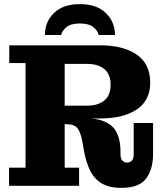

<svg xmlns="http://www.w3.org/2000/svg" viewBox="-20 -902 798 932"><path d="M24 0V-88H104V-596H25V-682H294V-88H364V0ZM569 10Q510 10 473.5 -12Q437 -34 417.5 -74Q398 -114 388 -168L380 -213Q372 -259 356.5 -279Q341 -299 305 -299H294V-329H386Q476 -329 520.5 -292Q565 -255 565 -162V-153Q565 -132 574 -122.5Q583 -113 597 -113Q612 -113 620.5 -122.5Q629 -132 629 -153V-305H723V-155Q723 -80 689 -35Q655 10 569 10ZM294 -299V-389H402Q455 -389 486 -414Q517 -439 517 -490Q517 -542 486 -567Q455 -592 402 -592H294V-682H468Q577 -682 643 -637.5Q709 -593 709 -501Q709 -413 643 -370Q577 -327 468 -327H371L343 -299ZM198 -732Q198 -796 242 -839Q286 -882 368 -882Q449 -882 493.5 -839Q538 -796 538 -732H459Q455 -752 433.5 -770Q412 -788 368 -788Q323 -788 302 -770Q281 -752 277 -732Z"/></svg>

Font: Montagu Slab 144pt
Style: Bold
Weight: 700
Designer: Florian Karsten
Foundry: Florian Karsten
Version: Version 1.000